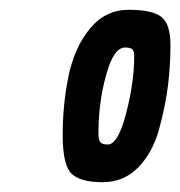

<svg xmlns="http://www.w3.org/2000/svg" viewBox="-20 -742 368 392"><path d="M305 -479Q292 -431 262.5 -400.5Q233 -370 189 -370Q145 -370 126.5 -387Q108 -404 108 -466.5Q108 -529 120 -587Q132 -645 163.5 -683.5Q195 -722 243 -722Q291 -722 309.5 -707.5Q328 -693 328 -650.5Q328 -608 323 -567.5Q318 -527 305 -479ZM200 -447Q221 -447 237.5 -510.5Q254 -574 254 -627Q254 -639 249.5 -642Q245 -645 235 -645Q216 -645 202 -606Q181 -543 181 -470Q181 -456 185 -451.5Q189 -447 200 -447Z"/></svg>

Font: Economica
Style: Bold Italic
Weight: 700
Designer: Vicente Lamonaca
Foundry: Vicente Lamonaca
Version: Version 1.100